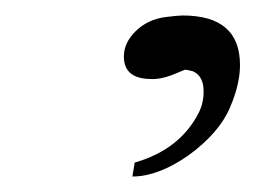

<svg xmlns="http://www.w3.org/2000/svg" viewBox="-20 -745 336 248"><path d="M277 -606Q263 -573 223 -544Q184 -517 151 -517L154 -535Q213 -552 237 -600Q243 -612 243 -627Q243 -647 229 -653Q221 -655 219 -655L202 -648Q186 -642 173 -643Q140 -644 140 -672Q140 -690 155.5 -705Q171 -720 194 -723Q210 -725 216 -725Q290 -725 290 -661Q290 -636 277 -606Z"/></svg>

Font: GFS Didot
Style: Italic
Weight: 400
Italic angle: -12°
Designer: Takis Katsoulidis and George D. Matthiopoulos
Foundry: George Matthiopoulos and Takis Katsoulidis
Version: Version 1.0